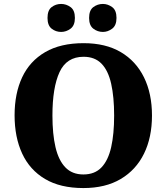

<svg xmlns="http://www.w3.org/2000/svg" viewBox="-20 -944 845 974"><path d="M403 10Q286 10 208.5 -36Q131 -82 92.5 -165Q54 -248 54 -359Q54 -470 92.5 -552Q131 -634 209 -679.5Q287 -725 404 -725Q516 -725 593 -679.5Q670 -634 710.5 -551.5Q751 -469 751 -358Q751 -247 710.5 -164.5Q670 -82 592.5 -36Q515 10 403 10ZM403 -59Q461 -59 495 -95Q529 -131 544 -197.5Q559 -264 559 -358Q559 -452 544 -519Q529 -586 495 -621Q461 -656 404 -656Q318 -656 282 -578Q246 -500 246 -358Q246 -264 261.5 -197.5Q277 -131 311.5 -95Q346 -59 403 -59ZM502 -782Q475 -782 453.5 -798.5Q432 -815 432 -853Q432 -892 453.5 -908Q475 -924 502 -924Q527 -924 549 -908Q571 -892 571 -853Q571 -815 549 -798.5Q527 -782 502 -782ZM290 -782Q263 -782 242 -798.5Q221 -815 221 -853Q221 -892 242 -908Q263 -924 290 -924Q316 -924 338 -908Q360 -892 360 -853Q360 -815 338 -798.5Q316 -782 290 -782Z"/></svg>

Font: Noto Serif Khmer ExtraBold
Style: Regular
Weight: 800
Version: Version 2.003